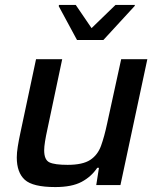

<svg xmlns="http://www.w3.org/2000/svg" viewBox="-20 -750 636 778"><path d="M204 8Q113 8 80.5 -21.5Q48 -51 48 -112Q48 -131 52 -156Q56 -181 62 -209L126 -510H232L172 -226Q166 -199 162.5 -177Q159 -155 159 -141Q159 -102 180.5 -92Q202 -82 254 -82Q315 -82 345.5 -102Q376 -122 389.5 -159.5Q403 -197 414 -249L471 -510H577L468 0H370L381 -70H374Q350 -34 310.5 -13Q271 8 204 8ZM292 -588 218 -725 219 -730H287L351 -636L448 -730H527L525 -725L399 -588Z"/></svg>

Font: Saira Medium
Style: Italic
Weight: 500
Italic angle: -12°
Designer: Hector Gatti with collaboration of the Omnibus-Type team
Foundry: Omnibus-Type
Version: Version 1.100; ttfautohint (v1.8.3)